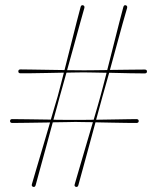

<svg xmlns="http://www.w3.org/2000/svg" viewBox="-20 -723 610 744"><path d="M283.5 -5Q281 3 274 1Q267 -1 269.5 -9Q274 -25 285.8 -65Q297.5 -105 312 -154.5Q326.5 -204 340 -249.5Q317.5 -249.5 299.5 -250Q281.5 -250.5 272.5 -250.5Q261.5 -250 237.5 -249.8Q213.5 -249.5 184.5 -249Q172.5 -204.5 159 -155Q145.5 -105.5 134.2 -64.5Q123 -23.5 118 -5Q115.5 3 108.5 1Q101.5 -1 103.5 -9Q108 -25 119.8 -64.8Q131.5 -104.5 146.2 -154Q161 -203.5 174 -248.5Q131 -248 88.8 -247.2Q46.5 -246.5 28 -246.5Q19 -246.5 19 -254Q19 -261.5 27.5 -261.5Q44.5 -261.5 88.5 -260.8Q132.5 -260 177 -259.5Q186 -290 193 -314Q200 -338 203.5 -349.5Q207 -362 213.2 -386.2Q219.5 -410.5 227.5 -441.5Q196.5 -441 163 -440.2Q129.5 -439.5 101.8 -439.2Q74 -439 59.5 -439Q51 -439 51 -446.5Q51 -454 59.5 -454Q72 -454 100.2 -453.5Q128.5 -453 163.2 -452.5Q198 -452 230 -451.5Q241.5 -497 254.2 -547.2Q267 -597.5 277.2 -638.2Q287.5 -679 292.5 -696.5Q295 -704.5 302 -702.5Q308.5 -700.5 307 -692.5Q301.5 -673 290.2 -632.8Q279 -592.5 265.8 -544Q252.5 -495.5 240 -451Q261.5 -451 278.5 -450.8Q295.5 -450.5 304.5 -450.5Q316 -450.5 341 -450.8Q366 -451 395.5 -451.5Q407 -497.5 419.8 -547.5Q432.5 -597.5 442.8 -638.2Q453 -679 458 -696Q460.5 -704.5 467.5 -702.5Q474.5 -700.5 472.5 -692Q466.5 -673 455.5 -632.8Q444.5 -592.5 431.2 -544.2Q418 -496 406 -452Q447 -452.5 486 -453Q525 -453.5 540.5 -453.5Q549.5 -453.5 549.5 -446Q549.5 -438.5 540.5 -438.5Q522.5 -438.5 483 -439.2Q443.5 -440 403 -441Q394 -409 387 -384Q380 -359 376.5 -347Q373.5 -336 367.2 -312.8Q361 -289.5 352.5 -259Q382.5 -259.5 414.2 -260Q446 -260.5 471.5 -261Q497 -261.5 508.5 -261.5Q517.5 -261.5 517.5 -254Q517.5 -246.5 508.5 -246.5Q495 -246.5 468.5 -246.8Q442 -247 410.8 -247.8Q379.5 -248.5 350 -249Q338 -204.5 324.5 -155Q311 -105.5 299.8 -64.5Q288.5 -23.5 283.5 -5ZM211 -347Q208 -336 201.8 -312.8Q195.5 -289.5 187 -259Q215 -259 238.2 -258.5Q261.5 -258 272.5 -258.5Q282 -258.5 300.8 -258.5Q319.5 -258.5 343 -259Q352 -290 359 -314Q366 -338 369 -349.5Q372.5 -362 378.8 -386.2Q385 -410.5 393 -441Q364 -441.5 339.8 -442Q315.5 -442.5 304.5 -442.5Q295.5 -442.5 277.8 -442.2Q260 -442 237.5 -441.5Q228.5 -409.5 221.5 -384.2Q214.5 -359 211 -347Z"/></svg>

Font: Fraunces 144pt S000 SemiBold
Style: Regular
Weight: 600
Version: Version 1.000; ttfautohint (v1.8.3)